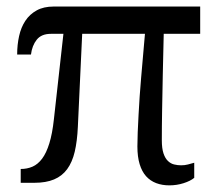

<svg xmlns="http://www.w3.org/2000/svg" viewBox="-20 -556 670 584"><path d="M588.9 -453.1H478Q476.6 -388.2 475.1 -327.6Q474.6 -301.8 474.1 -274.4Q473.6 -247.1 473.1 -220.9Q472.7 -194.8 472.4 -171.4Q472.2 -147.9 472.2 -129.9Q472.2 -104.5 477.3 -89.4Q482.4 -74.2 491 -66.2Q499.5 -58.1 510 -55.7Q520.5 -53.2 530.8 -53.2Q542 -53.2 551.5 -55.7Q561 -58.1 570.8 -61V-15.1Q559.1 -5.4 538.3 1.2Q517.6 7.8 495.1 7.8Q473.1 7.8 455.1 1Q437 -5.9 424.3 -20Q411.6 -34.2 404.8 -56.6Q397.9 -79.1 397.9 -110.8Q397.9 -128.9 398.9 -153.6Q399.9 -178.2 401.4 -205.8Q402.8 -233.4 404.8 -262.5Q406.7 -291.5 409.2 -318.8Q414.6 -383.3 420.9 -453.1H230L216.8 -169.9Q214.8 -126.5 207.3 -94.5Q199.7 -62.5 184.3 -41.5Q168.9 -20.5 144.5 -10.3Q120.1 0 85 0H43V-42Q62.5 -42 78.9 -49.1Q95.2 -56.2 108.2 -73.5Q121.1 -90.8 130.1 -120.1Q139.2 -149.4 144 -193.8L172.9 -453.1H134.8Q106 -453.1 91.8 -435.3Q77.6 -417.5 74.2 -390.1H32.2Q32.2 -419.9 38.1 -446.3Q43.9 -472.7 57.1 -492.7Q70.3 -512.7 91.6 -524.4Q112.8 -536.1 143.1 -536.1H588.9Z"/></svg>

Font: Droid-TTFautohint Serif
Style: Regular
Weight: 400
Foundry: Ascender Corporation
Version: Version 1.00; ttfautohint (v1.00rc1.4-1a1c-dirty) -l 8 -r 50